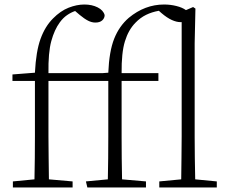

<svg xmlns="http://www.w3.org/2000/svg" viewBox="-20 -831 1014 851"><path d="M845.2 -36.1 940.9 -26.9V0H686V-26.9L783.2 -36.1Q783.7 -79.6 784.4 -131.3Q785.2 -183.1 785.2 -226.1V-732.9H779.8Q762.7 -732.9 741.5 -742.4Q720.2 -752 695.8 -772.9L684.1 -783.2Q653.3 -777.8 627.4 -765.1Q601.6 -752.4 580.1 -730Q549.3 -698.7 533.7 -647.9Q518.1 -597.2 519 -506.8H682.1V-472.2H519V-226.1Q519 -178.2 519.5 -130.6Q520 -83 521 -36.1L627 -26.9V0H367.2L360.8 -26.9L458 -36.1Q459 -83 459.5 -130.6Q460 -178.2 460 -226.1V-472.2H194.8V-226.1Q194.8 -178.2 195.6 -130.6Q196.3 -83 196.8 -36.1L301.8 -26.9V0H37.1V-26.9L132.8 -36.1Q133.8 -83 134.3 -130.6Q134.8 -178.2 134.8 -226.1V-472.2H35.2V-501L134.8 -508.8Q139.6 -603.5 159.7 -658.7Q179.7 -713.9 214.8 -749Q248 -782.7 284.2 -796.9Q320.3 -811 354 -811Q387.7 -811 412.8 -798.3Q438 -785.6 443.8 -764.2Q443.8 -750.5 433.1 -740.7Q422.4 -731 402.8 -731Q386.7 -731 370.4 -739.3Q354 -747.6 333 -765.1L313 -782.2Q294.4 -775.9 276.9 -763.7Q259.3 -751.5 245.1 -731.9Q221.2 -699.7 207.3 -648.7Q193.4 -597.7 194.8 -506.8H434.1L460 -508.8Q463.9 -603.5 486.1 -659.4Q508.3 -715.3 550.8 -752Q622.1 -811 707 -811Q735.4 -811 761.7 -804.4Q788.1 -797.9 804.2 -786.1L835.9 -799.8L846.2 -793L842.8 -639.2V-226.1Q842.8 -183.1 843.5 -131.3Q844.2 -79.6 845.2 -36.1Z"/></svg>

Font: Source Han Serif CN ExtraLight
Style: Regular
Weight: 250
Designer: Ryoko NISHIZUKA  (kana & ideographs); Frank Grießhammer (Latin, Greek & Cyrillic); Wenlong ZHANG  (bopomofo); Sandoll Co
Foundry: Adobe Systems Incorporated
Version: Version 1.001;PS 1.001;hotconv 16.6.54;makeotf.lib2.5.65590